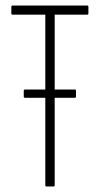

<svg xmlns="http://www.w3.org/2000/svg" viewBox="-20 -675 361 695"><path d="M71 -321Q66 -321 66 -326V-346Q66 -351 71 -351H251Q255 -351 255 -346V-326Q255 -321 251 -321H178H144ZM148 0Q144 0 144 -5V-622H26Q21 -622 21 -627V-650Q21 -655 26 -655H296Q300 -655 300 -650V-627Q300 -622 296 -622H178V-5Q178 0 173 0Z"/></svg>

Font: Sofia Sans Extra Condensed ExtraLight
Style: Regular
Weight: 250
Designer: Botio Nikoltchev, Ani Petrova
Foundry: lettersoup
Version: Version 4.101